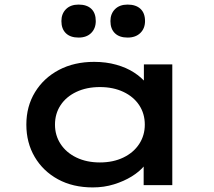

<svg xmlns="http://www.w3.org/2000/svg" viewBox="-20 -808 935 838"><path d="M385 10Q298 10 233 -25.5Q168 -61 131.5 -123Q95 -185 95 -264Q95 -344 133 -406Q171 -468 237.5 -503Q304 -538 391 -538Q443 -538 487.5 -525.5Q532 -513 565 -491.5Q598 -470 618 -445Q638 -420 640 -395H608V-527H732V0H607V-140L633 -135Q631 -110 610 -84.5Q589 -59 555 -38Q521 -17 477.5 -3.5Q434 10 385 10ZM416 -99Q474 -99 518.5 -120.5Q563 -142 587.5 -179.5Q612 -217 612 -264Q612 -312 587.5 -349Q563 -386 518.5 -407Q474 -428 416 -428Q358 -428 313.5 -407Q269 -386 244.5 -349Q220 -312 220 -264Q220 -217 244.5 -179.5Q269 -142 313.5 -120.5Q358 -99 416 -99ZM537 -644Q501 -644 481.5 -663Q462 -682 462 -716Q462 -748 482 -768Q502 -788 537 -788Q573 -788 593 -769.5Q613 -751 613 -716Q613 -684 592.5 -664Q572 -644 537 -644ZM323 -644Q287 -644 267.5 -663Q248 -682 248 -716Q248 -748 268 -768Q288 -788 323 -788Q359 -788 378.5 -769.5Q398 -751 398 -716Q398 -684 378 -664Q358 -644 323 -644Z"/></svg>

Font: Lexend Peta Medium
Style: Regular
Weight: 500
Designer: Bonnie Shaver-Troup, Thomas Jockin
Foundry: Lexend
Version: Version 1.007